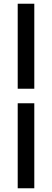

<svg xmlns="http://www.w3.org/2000/svg" viewBox="-20 -758 279 1030"><path d="M164 252H75V-204H164ZM164 -282H75V-738H164Z"/></svg>

Font: Celebes SemiBold
Style: Regular
Weight: 600
Designer: Anugrah Pasau
Foundry: Lafontype
Version: Version 1.000